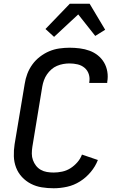

<svg xmlns="http://www.w3.org/2000/svg" viewBox="-20 -998 640 1026"><path d="M267 8Q234 8 203 3Q172 -2 145 -16Q118 -30 97.5 -52Q77 -74 66 -102.5Q55 -131 54 -163Q53 -195 58 -227L112 -550Q116 -577 126 -603.5Q136 -630 153 -653.5Q170 -677 193.5 -695Q217 -713 243 -724Q269 -735 297 -739Q325 -743 352 -743Q379 -743 406.5 -739.5Q434 -736 458.5 -727Q483 -718 503 -702Q523 -686 536 -664Q549 -642 553.5 -615Q558 -588 553 -560V-555H457V-558Q461 -581 454.5 -601.5Q448 -622 432 -635.5Q416 -649 395 -654Q374 -659 351 -659Q335 -659 318 -656Q301 -653 284.5 -646Q268 -639 254.5 -627Q241 -615 231 -600.5Q221 -586 215 -569.5Q209 -553 206 -536L153 -214Q150 -195 150 -177Q150 -159 156 -142.5Q162 -126 172.5 -112.5Q183 -99 198 -90.5Q213 -82 230.5 -79Q248 -76 267 -76Q289 -76 312.5 -81Q336 -86 356.5 -99Q377 -112 393.5 -131Q410 -150 418 -172L503 -143Q490 -109 465 -79Q440 -49 407.5 -28.5Q375 -8 338.5 0Q302 8 267 8ZM269 -801 223 -843 353 -978H459L542 -839L489 -806L398 -921Z"/></svg>

Font: Iosevka Custom Medium
Style: Italic
Weight: 500
Italic angle: -9°
Designer: Belleve Invis
Foundry: Belleve Invis
Version: Version 27.0.1